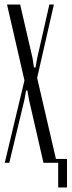

<svg xmlns="http://www.w3.org/2000/svg" viewBox="-20 -719 318 848"><path d="M124 -461 130 -421H137L144 -461L198 -699H218L144 -375L231 0H172L108 -279L101 -319H95L88 -279L21 0H1L88 -364L11 -699H69ZM213 -17H276V109H237V0H213Z"/></svg>

Font: Moniqa Cond Heading
Style: Regular
Weight: 400
Width: 3
Designer: Rajesh Rajput
Foundry: Rajesh Rajput
Version: Version 1.000